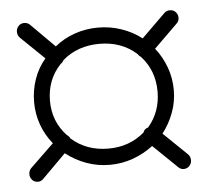

<svg xmlns="http://www.w3.org/2000/svg" viewBox="-38 -506 510 471"><g transform="rotate(-5 217.0 -270.5)"><path d="M217 -101Q187 -101 159.5 -111Q132 -121 109 -139L51 -81Q45 -75 38 -75Q29 -75 23.5 -81Q18 -87 18 -95Q18 -104 24 -110L82 -166Q64 -188 54.5 -214.5Q45 -241 45 -270Q45 -300 54.5 -327Q64 -354 82 -375L24 -431Q18 -437 18 -446Q18 -454 23.5 -460Q29 -466 38 -466Q45 -466 51 -461L110 -402Q132 -420 159.5 -429.5Q187 -439 217 -439Q247 -439 274.5 -429.5Q302 -420 324 -403L383 -461Q389 -466 396 -466Q405 -466 410.5 -460Q416 -454 416 -446Q416 -437 409 -431L352 -375Q369 -354 379 -327Q389 -300 389 -270Q389 -241 379 -214.5Q369 -188 352 -166L410 -110Q416 -104 416 -95Q416 -87 410.5 -81Q405 -75 396 -75Q389 -75 383 -81L324 -138Q302 -121 274.5 -111Q247 -101 217 -101ZM217 -141Q269 -141 306 -173Q309 -182 318 -184Q349 -220 349 -270Q349 -322 316 -358Q311 -361 308 -366Q271 -399 217 -399Q163 -399 126 -367Q123 -361 118 -358Q84 -322 84 -270Q84 -219 118 -183Q123 -180 126 -174Q163 -141 217 -141Z"/></g></svg>

Font: Libertine Sup Light
Style: Regular
Weight: 300
Designer: Bastien Sozeau
Foundry: NBR — Bastien Sozeau
Version: Version 2.003; ttfautohint (v1.8.4.7-5d5b);gftools[0.9.33]